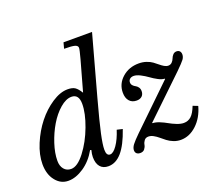

<svg xmlns="http://www.w3.org/2000/svg" viewBox="-136 -1021 1388 1223"><g transform="rotate(-20 558.5 -410.0)"><path d="M410.2 -485.8 467.8 -691.9Q483.9 -751.5 483.9 -763.2Q483.9 -778.3 463.9 -784.2Q443.8 -790 392.1 -790L402.8 -830.1H596.2L484.9 -424.8Q443.8 -274.4 428.5 -203.1Q413.1 -131.8 413.1 -98.1Q413.1 -57.1 438 -57.1Q460 -57.1 485.8 -94.2Q511.7 -131.3 530.8 -190.9L568.8 -182.1Q535.2 -84 494.4 -37.1Q453.6 9.8 402.8 9.8Q366.7 9.8 347.4 -13.2Q328.1 -36.1 328.1 -79.1Q328.1 -98.6 335 -125L327.1 -127Q291 -63 236.8 -26.6Q182.6 9.8 131.8 9.8Q80.1 9.8 45.7 -33.7Q11.2 -77.1 11.2 -146Q11.2 -209.5 41 -280.8Q70.8 -352.1 115.7 -408.7Q160.6 -465.3 217.3 -502.7Q273.9 -540 324.2 -540Q356.9 -540 374.3 -528.1Q391.6 -516.1 410.2 -485.8ZM331.1 -486.8Q293.5 -486.8 252.4 -451.2Q211.4 -415.5 180.2 -363Q148.9 -310.5 128.4 -248Q107.9 -185.5 107.9 -133.8Q107.9 -98.1 125.7 -76.7Q143.6 -55.2 173.8 -55.2Q216.8 -55.2 266.6 -120.1Q316.4 -185.1 348.6 -271.5Q380.9 -357.9 380.9 -420.9Q380.9 -486.8 331.1 -486.8ZM1022 -408.2 757.8 -154.8 759.8 -151.9Q779.3 -151.9 805.4 -141.4Q831.5 -130.9 853 -118.4Q874.5 -106 901.1 -95.5Q927.7 -85 948.2 -85Q977.5 -85 998.5 -104Q1019.5 -123 1037.1 -168.9L1070.8 -155.8Q1050.8 -82 1001.7 -36.1Q952.6 9.8 894 9.8Q868.7 9.8 845.2 0.5Q821.8 -8.8 804.4 -22.2Q787.1 -35.6 771.2 -49.1Q755.4 -62.5 738.3 -71.8Q721.2 -81.1 705.1 -81.1Q686.5 -81.1 676.8 -68.4Q667 -55.7 664.3 -40.5Q661.6 -25.4 651.6 -12.7Q641.6 0 622.1 0Q606.4 0 597.7 -7.8Q588.9 -15.6 588.9 -29.8Q588.9 -47.4 603.3 -66.7Q617.7 -85.9 654.8 -122.1L931.2 -389.2L929.2 -392.1Q911.6 -392.1 886.7 -405.3Q861.8 -418.5 840.6 -434.1Q819.3 -449.7 793.7 -462.9Q768.1 -476.1 749 -476.1Q732.4 -476.1 722.7 -467.5Q712.9 -459 712.9 -444.8Q712.9 -432.6 720.9 -423.8Q729 -415 738.5 -410.4Q748 -405.8 756.1 -395Q764.2 -384.3 764.2 -368.2Q764.2 -346.7 751 -334.2Q737.8 -321.8 714.8 -321.8Q683.6 -321.8 665.8 -342.3Q647.9 -362.8 647.9 -398.9Q647.9 -458.5 693.8 -499.3Q739.7 -540 806.2 -540Q833.5 -540 857.2 -532Q880.9 -523.9 896.5 -512.5Q912.1 -501 925.8 -489.5Q939.5 -478 953.1 -470Q966.8 -461.9 980 -461.9Q995.1 -461.9 1005.4 -472.4Q1015.6 -482.9 1020.3 -495.8Q1024.9 -508.8 1034.7 -519.3Q1044.4 -529.8 1059.1 -529.8Q1072.8 -529.8 1080.3 -521.5Q1087.9 -513.2 1087.9 -499Q1087.9 -481.9 1076.7 -466.3Q1065.4 -450.7 1022 -408.2Z"/></g></svg>

Font: Libre Baskerville
Style: Italic
Weight: 400
Designer: Pablo Impallari, Rodrigo Fuenzalida
Foundry: Pablo Impallari, Rodrigo Fuenzalida
Version: Version 1.000